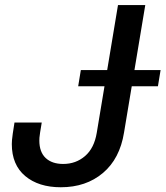

<svg xmlns="http://www.w3.org/2000/svg" viewBox="-20 -748 670 777"><path d="M226.1 9.8Q136.2 9.8 82 -35.6Q27.8 -81.1 27.8 -165Q27.8 -172.9 28.6 -181.9Q29.3 -190.9 31.7 -207.5Q34.2 -224.1 38.6 -252H148.9Q144.5 -226.1 142.3 -211.9Q140.1 -197.8 139.6 -190.9Q139.2 -184.1 139.2 -179.2Q139.2 -132.8 164.8 -108.6Q190.4 -84.5 235.8 -84.5Q287.1 -84.5 324.2 -116.5Q361.3 -148.4 371.6 -210.9L457.5 -727.5H567.9L481.9 -211.4Q464.8 -105.5 396.5 -47.9Q328.1 9.8 226.1 9.8ZM296.4 -398.9 307.1 -464.4H629.9L619.1 -398.9Z"/></svg>

Font: Inter 18pt Medium
Style: Italic
Weight: 500
Italic angle: -9.3988°
Designer: Rasmus Andersson
Foundry: rsms
Version: Version 4.001;git-66647c0bb